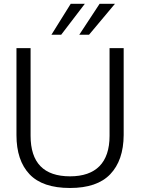

<svg xmlns="http://www.w3.org/2000/svg" viewBox="-20 -959 767 990"><path d="M439 -779.8 572.8 -939.5H493.7L388.7 -779.8ZM295.4 -779.8 417.5 -939.5H344.7L245.1 -779.8ZM340.8 10.3C434.1 10.3 502.9 -13.2 548.3 -60.5C593.8 -107.9 617.2 -175.3 617.7 -262.7V-710.9H544.9V-258.3C544.9 -119.6 473.6 -49.8 341.3 -49.8C205.6 -49.8 137.7 -119.6 137.7 -259.3V-710.9H64.9V-262.2C64.9 -175.3 87.4 -107.9 132.3 -60.5C177.2 -13.2 246.6 10.3 340.8 10.3Z"/></svg>

Font: Ride Light
Style: Regular
Weight: 300
Version: Version 3.000